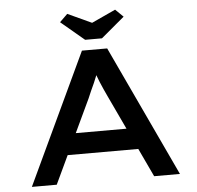

<svg xmlns="http://www.w3.org/2000/svg" viewBox="-59 -963 1050 1023"><g transform="rotate(-5 466.0 -451.0)"><path d="M70 0 399 -700H534L862 0H724L514 -446Q505 -465 496 -485Q487 -505 478.5 -525.5Q470 -546 462.5 -567Q455 -588 448 -608L480 -609Q473 -587 465 -565.5Q457 -544 447.5 -523Q438 -502 429 -482.5Q420 -463 412 -443L203 0ZM217 -152 264 -265H661L686 -152ZM421 -756 296 -861 338 -902 481 -836H451L594 -902L636 -861L511 -756Z"/></g></svg>

Font: Lexend Tera Medium
Style: Regular
Weight: 500
Designer: Bonnie Shaver-Troup, Thomas Jockin
Foundry: Lexend
Version: Version 1.007